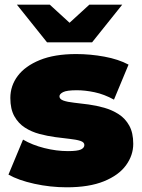

<svg xmlns="http://www.w3.org/2000/svg" viewBox="-20 -787 605 817"><path d="M264 10Q194 10 126 -5Q58 -20 16 -44L78 -193Q117 -170 168.5 -157Q220 -144 269 -144Q310 -144 324.5 -151Q339 -158 339 -170Q339 -182 322 -187.5Q305 -193 277 -196Q249 -199 215.5 -203.5Q182 -208 148 -217Q114 -226 86 -244Q58 -262 41 -292.5Q24 -323 24 -370Q24 -422 55.5 -464Q87 -506 149.5 -531.5Q212 -557 304 -557Q364 -557 424 -546Q484 -535 527 -512L465 -363Q423 -386 382.5 -394.5Q342 -403 307 -403Q264 -403 248.5 -395Q233 -387 233 -377Q233 -365 250 -359Q267 -353 295 -350Q323 -347 356.5 -342.5Q390 -338 423.5 -328.5Q457 -319 485 -301Q513 -283 530 -252.5Q547 -222 547 -175Q547 -126 516 -83.5Q485 -41 422 -15.5Q359 10 264 10ZM180 -607 52 -767H192L334 -637H218L360 -767H500L372 -607Z"/></svg>

Font: MOST Montserrat Black
Style: Regular
Weight: 900
Designer: Julieta Ulanovsky
Foundry: Julieta Ulanovsky
Version: Version 8.000;March 11, 2024;FontCreator 15.0.0.2926 64-bit